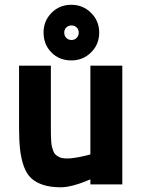

<svg xmlns="http://www.w3.org/2000/svg" viewBox="-20 -775 601 807"><path d="M359.9 -499H494.1V0H359.9V-21Q281.7 12.2 235.8 12.2Q192.4 12.2 161.6 2.2Q130.9 -7.8 111.1 -26.1Q91.3 -44.4 80.1 -76.2Q68.8 -107.9 64.5 -145.8Q60.1 -183.6 60.1 -237.8V-499H193.8V-237.8Q193.8 -218.3 194.1 -206.3Q194.3 -194.3 195.3 -179.9Q196.3 -165.5 198.5 -157.2Q200.7 -148.9 204.1 -139.9Q207.5 -130.9 212.6 -126Q217.8 -121.1 225.1 -116.7Q232.4 -112.3 241.9 -110.6Q251.5 -108.9 264.2 -108.9Q278.8 -108.9 302.7 -113Q326.7 -117.2 343.3 -121.6L359.9 -126ZM163.1 -638.2Q163.1 -687 196.5 -720.9Q230 -754.9 279.8 -754.9Q328.6 -754.9 362.8 -720.9Q397 -687 397 -638.2Q397 -588.4 362.8 -554.7Q328.6 -521 279.8 -521Q229.5 -521 196.3 -554.4Q163.1 -587.9 163.1 -638.2ZM250 -638.2Q250 -624.5 258.5 -615.7Q267.1 -606.9 280.8 -606.9Q293.5 -606.9 302.2 -615.7Q311 -624.5 311 -638.2Q311 -650.9 302.2 -659.4Q293.5 -668 280.8 -668Q267.1 -668 258.5 -659.4Q250 -650.9 250 -638.2Z"/></svg>

Font: TitilliumText25L
Style: 999 wt
Weight: 900
Designer: Accademia di Belle Arti di Urbino and others
Foundry: Accademia di Belle Arti di Urbino and others.
Version: Version 25.000